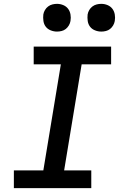

<svg xmlns="http://www.w3.org/2000/svg" viewBox="-20 -977 640 997"><path d="M454 0H52V-92H205L296 -643H155V-735H557V-643H404L313 -92H454ZM506 -813Q489 -813 473 -819.5Q457 -826 447.5 -838.5Q438 -851 435.5 -868Q433 -885 435 -902Q437 -914 443.5 -925Q450 -936 460 -943.5Q470 -951 482 -954Q494 -957 506 -957Q523 -957 538.5 -950.5Q554 -944 563.5 -931.5Q573 -919 576 -902Q579 -885 576 -868Q574 -856 567.5 -845Q561 -834 551.5 -826.5Q542 -819 530 -816Q518 -813 506 -813ZM276 -813Q259 -813 243 -819.5Q227 -826 217.5 -838.5Q208 -851 205.5 -868Q203 -885 205 -902Q207 -914 213.5 -925Q220 -936 230 -943.5Q240 -951 252 -954Q264 -957 276 -957Q293 -957 308.5 -950.5Q324 -944 333.5 -931.5Q343 -919 346 -902Q349 -885 346 -868Q344 -856 337.5 -845Q331 -834 321.5 -826.5Q312 -819 300 -816Q288 -813 276 -813Z"/></svg>

Font: Iosevka SmBd Ex Obl
Style: Regular
Weight: 600
Width: 7
Italic angle: -9°
Monospace: yes
Designer: Belleve Invis
Foundry: Belleve Invis
Version: Version 32.5.0; ttfautohint (v1.8.4)